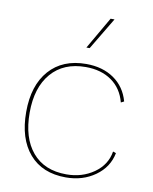

<svg xmlns="http://www.w3.org/2000/svg" viewBox="-83 -793 691 866"><g transform="rotate(10 262.0 -360.0)"><path d="M478 -373 464 -366Q448 -428 400 -462Q352 -496 281 -496Q180 -496 123.5 -430.5Q67 -365 67 -250Q67 -134 122 -69Q177 -4 278 -4Q350 -4 404 -42Q458 -80 468 -142L482 -137Q469 -71 412 -30.5Q355 10 278 10Q170 10 110.5 -59Q51 -128 51 -250Q51 -372 112 -441Q173 -510 281 -510Q356 -510 408 -474Q460 -438 478 -373ZM371 -730 283 -583H268L353 -730Z"/></g></svg>

Font: Work Sans Thin
Style: Regular
Weight: 260
Designer: Wei Huang
Foundry: Wei Huang
Version: Version 1.500